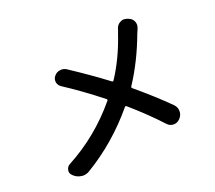

<svg xmlns="http://www.w3.org/2000/svg" viewBox="-129 -929 1257 1124"><g transform="rotate(-20 500.0 -367.0)"><path d="M692.4 -715.8Q699.2 -738.3 718.8 -749Q730.5 -755.9 743.2 -755.9Q752 -755.9 760.7 -752.9L771.5 -749Q793 -741.2 801.8 -720.7Q805.7 -710 805.7 -700.2Q805.7 -689.5 800.8 -677.7Q794.9 -665 789.1 -650.4Q732.4 -497.1 650.4 -372.1Q646.5 -366.2 651.4 -361.3Q764.6 -266.6 848.6 -182.6Q866.2 -165 866.2 -139.6Q866.2 -116.2 850.6 -98.6L846.7 -94.7Q831.1 -78.1 808.6 -78.1Q785.2 -78.1 769.5 -94.7Q688.5 -182.6 585 -272.5Q579.1 -277.3 574.2 -271.5Q431.6 -99.6 246.1 11.7Q227.5 22.5 207 22.5Q203.1 22.5 198.2 21.5Q172.9 18.6 153.3 2L148.4 -2.9Q134.8 -14.6 134.8 -31.2Q134.8 -34.2 135.7 -37.1Q138.7 -57.6 156.2 -67.4Q348.6 -169.9 490.2 -340.8Q495.1 -346.7 489.3 -351.6Q371.1 -445.3 263.7 -514.6Q247.1 -526.4 243.2 -546.9Q243.2 -550.8 243.2 -554.7Q243.2 -570.3 253.9 -583Q267.6 -600.6 290 -603.5Q294.9 -604.5 298.8 -604.5Q316.4 -604.5 331.1 -594.7Q451.2 -515.6 553.7 -438.5Q559.6 -433.6 564.5 -440.4Q636.7 -549.8 683.6 -690.4Q688.5 -701.2 692.4 -715.8Z"/></g></svg>

Font: Gen Jyuu Gothic Medium
Style: Regular
Weight: 500
Designer: [Source Han Sans]
Ryoko NISHIZUKA  (kana & ideographs); Paul D. Hunt (Latin, Greek & Cyrillic); Wenlong ZHANG  (bopomofo
Version: Version 1.002.20150607